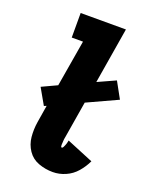

<svg xmlns="http://www.w3.org/2000/svg" viewBox="-140 -812 711 897"><g transform="rotate(20 216.0 -363.5)"><path d="M234 8Q266 8 297 -5.5Q328 -19 350.5 -45Q373 -71 387 -101L254 -156Q253 -151 252 -146.5Q251 -142 249.5 -137.5Q248 -133 246 -128.5Q244 -124 241.5 -119Q239 -114 235 -114Q231 -114 230.5 -119Q230 -124 230 -127.5Q230 -131 230.5 -135Q231 -139 231 -143Q231 -147 231.5 -151Q232 -155 232.5 -159Q233 -163 234 -167L264 -348L414 -417L370 -497L282 -457L328 -735H103V-613H159L120 -382L45 -347L90 -268L102 -273L88 -187Q82 -149 85.5 -112.5Q89 -76 109 -46.5Q129 -17 163 -4.5Q197 8 234 8Z"/></g></svg>

Font: Iosevka Sparkle Heavy
Style: Italic
Weight: 900
Italic angle: -9°
Designer: Belleve Invis
Foundry: Belleve Invis
Version: Version 4.5.0; ttfautohint (v1.8.3)